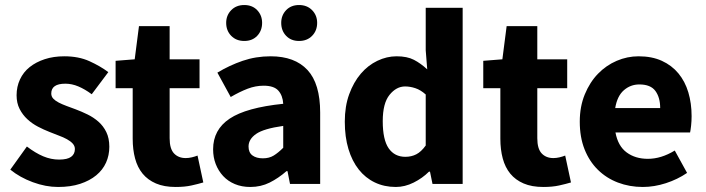

<svg xmlns="http://www.w3.org/2000/svg" viewBox="-20 -732 2809 764"><path d="M211 12Q162 12 110.5 -7Q59 -26 21 -57L87 -149Q121 -123 152 -110Q183 -97 215 -97Q248 -97 263 -108Q278 -119 278 -139Q278 -151 269.5 -160.5Q261 -170 246.5 -178Q232 -186 214 -192.5Q196 -199 177 -207Q154 -216 131 -228Q108 -240 89 -257.5Q70 -275 58 -298.5Q46 -322 46 -353Q46 -387 59.5 -416Q73 -445 98 -465Q123 -485 158 -496.5Q193 -508 236 -508Q293 -508 336 -488.5Q379 -469 411 -445L345 -357Q318 -377 292 -388Q266 -399 240 -399Q184 -399 184 -360Q184 -348 192 -339.5Q200 -331 213.5 -324Q227 -317 244.5 -310.5Q262 -304 281 -297Q305 -288 328.5 -276.5Q352 -265 371.5 -248Q391 -231 403 -206.5Q415 -182 415 -148Q415 -114 402 -85Q389 -56 363 -34.5Q337 -13 299 -0.5Q261 12 211 12Z M679 12Q633 12 600.5 -2Q568 -16 547.5 -41Q527 -66 517.5 -101.5Q508 -137 508 -180V-381H440V-490L516 -496L533 -628H655V-496H774V-381H655V-182Q655 -140 672.5 -121.5Q690 -103 719 -103Q731 -103 743.5 -106Q756 -109 766 -113L789 -6Q769 0 742 6Q715 12 679 12Z M976 12Q942 12 914.5 0.5Q887 -11 868 -31.5Q849 -52 838.5 -79Q828 -106 828 -138Q828 -216 894 -260Q960 -304 1107 -319Q1105 -352 1087.5 -371.5Q1070 -391 1029 -391Q997 -391 965.5 -379Q934 -367 898 -346L845 -443Q893 -472 945.5 -490Q998 -508 1057 -508Q1153 -508 1203.5 -453.5Q1254 -399 1254 -284V0H1134L1124 -51H1120Q1088 -23 1053 -5.5Q1018 12 976 12ZM1026 -102Q1051 -102 1069 -113Q1087 -124 1107 -144V-231Q1029 -220 999 -199Q969 -178 969 -149Q969 -125 984.5 -113.5Q1000 -102 1026 -102ZM952 -569Q920 -569 900 -589.5Q880 -610 880 -641Q880 -671 900 -691.5Q920 -712 952 -712Q984 -712 1003.5 -691.5Q1023 -671 1023 -641Q1023 -610 1003.5 -589.5Q984 -569 952 -569ZM1170 -569Q1138 -569 1118.5 -589.5Q1099 -610 1099 -641Q1099 -671 1118.5 -691.5Q1138 -712 1170 -712Q1202 -712 1222 -691.5Q1242 -671 1242 -641Q1242 -610 1222 -589.5Q1202 -569 1170 -569Z M1555 12Q1509 12 1471.5 -6Q1434 -24 1407.5 -57.5Q1381 -91 1366.5 -139Q1352 -187 1352 -248Q1352 -309 1369.5 -357Q1387 -405 1415.5 -438.5Q1444 -472 1481.5 -490Q1519 -508 1558 -508Q1600 -508 1627 -494Q1654 -480 1680 -456L1674 -532V-701H1821V0H1701L1691 -49H1687Q1661 -23 1626 -5.5Q1591 12 1555 12ZM1593 -108Q1617 -108 1636.5 -118Q1656 -128 1674 -153V-356Q1654 -374 1633 -381Q1612 -388 1592 -388Q1557 -388 1530 -354.5Q1503 -321 1503 -250Q1503 -176 1526.5 -142Q1550 -108 1593 -108Z M2142 12Q2096 12 2063.5 -2Q2031 -16 2010.5 -41Q1990 -66 1980.5 -101.5Q1971 -137 1971 -180V-381H1903V-490L1979 -496L1996 -628H2118V-496H2237V-381H2118V-182Q2118 -140 2135.5 -121.5Q2153 -103 2182 -103Q2194 -103 2206.5 -106Q2219 -109 2229 -113L2252 -6Q2232 0 2205 6Q2178 12 2142 12Z M2538 12Q2485 12 2439 -5.5Q2393 -23 2359 -56.5Q2325 -90 2306 -138Q2287 -186 2287 -248Q2287 -308 2307 -356.5Q2327 -405 2359.5 -438.5Q2392 -472 2434 -490Q2476 -508 2521 -508Q2574 -508 2613.5 -490Q2653 -472 2679.5 -440Q2706 -408 2719 -364.5Q2732 -321 2732 -270Q2732 -250 2730 -232Q2728 -214 2726 -205H2429Q2439 -151 2473.5 -125.5Q2508 -100 2558 -100Q2611 -100 2665 -133L2714 -44Q2676 -18 2629.5 -3Q2583 12 2538 12ZM2428 -302H2607Q2607 -344 2588 -370Q2569 -396 2524 -396Q2489 -396 2462.5 -373Q2436 -350 2428 -302Z"/></svg>

Font: Giro Regular
Style: Bold
Weight: 700
Designer: Paul D. Hunt
Foundry: Adobe Systems Incorporated
Version: Version 1.000;PS 1.0;hotconv 1.0.88;makeotf.lib2.5.647800